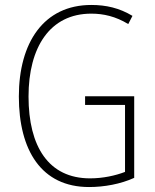

<svg xmlns="http://www.w3.org/2000/svg" viewBox="-20 -837 624 774"><path d="M323 -449V-414H484V-144C445 -129 395 -118 343 -118C176 -118 95 -246 95 -448C95 -646 181 -782 348 -782C397 -782 446 -771 497 -740L514 -773C461 -805 407 -817 348 -817C156 -817 56 -665 56 -448C56 -231 147 -83 339 -83C400 -83 466 -95 521 -120V-449Z"/></svg>

Font: Noto Sans Kannada UI Condensed ExtraLight
Style: Regular
Weight: 200
Width: 3
Designer: Jelle Bosma - Monotype Design Team
Foundry: Monotype Imaging Inc.
Version: Version 2.005